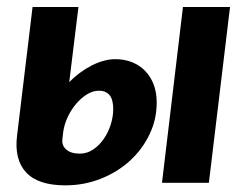

<svg xmlns="http://www.w3.org/2000/svg" viewBox="-20 -536 723 563"><path d="M654.5 -515.5 592.5 0H455L516.5 -515.5ZM210 -515.5 183 -295Q198.5 -311 215.8 -323.5Q233 -336 250.5 -344.8Q268 -353.5 285 -358Q302 -362.5 318 -362.5Q344.5 -362.5 366.8 -353.8Q389 -345 405.2 -328.5Q421.5 -312 430.5 -288.5Q439.5 -265 439.5 -235Q439.5 -185.5 418.2 -141.5Q397 -97.5 360.5 -64.2Q324 -31 275.2 -11.8Q226.5 7.5 171.5 7.5Q92 7.5 56.8 -30.2Q21.5 -68 30 -138L75.5 -515.5ZM163 -128Q160.5 -110 174 -97.8Q187.5 -85.5 214.5 -85.5Q235.5 -85.5 253.5 -97.8Q271.5 -110 284.5 -129Q297.5 -148 304.8 -171Q312 -194 312 -216Q312 -226.5 310.2 -236.2Q308.5 -246 303.8 -253.5Q299 -261 290.8 -265.5Q282.5 -270 270 -270Q252 -270 234.2 -258.8Q216.5 -247.5 201.8 -229.8Q187 -212 177.2 -190Q167.5 -168 165 -146Z"/></svg>

Font: Lato Heavy
Style: Italic
Weight: 800
Italic angle: -7°
Designer: Lukasz Dziedzic
Foundry: tyPoland Lukasz Dziedzic
Version: Version 2.007; 2014-02-27